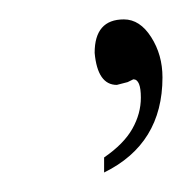

<svg xmlns="http://www.w3.org/2000/svg" viewBox="-20 -547 188 199"><path d="M148.4 -466.8Q148.4 -490.2 136.7 -508.5Q125 -526.9 108.4 -526.9Q78.1 -526.9 78.1 -492.2Q81.1 -459 101.1 -459L112.3 -461.9L118.2 -464.8Q126 -464.8 126 -445.8Q126 -429.2 117.2 -413.6Q108.4 -397.9 87.9 -383.8V-368.2Q148.4 -397.9 148.4 -466.8Z"/></svg>

Font: ML-NILA05
Style: Regular
Weight: 400
Designer: CLT@C-DIT
Version: Version ML-NILA05 1.0